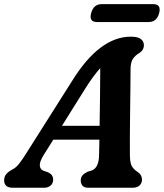

<svg xmlns="http://www.w3.org/2000/svg" viewBox="-44 -886 774 906"><path d="M162 -154.5Q143 -123.5 143.8 -105.8Q144.5 -88 159.5 -81L184 -72.5Q196.5 -66 201.8 -57.5Q207 -49 207 -40Q207 -21 195 -10.5Q183 0 163 0H17Q-24.5 0 -24.5 -35Q-24.5 -50.5 -16.2 -62.2Q-8 -74 15.5 -87Q31 -94 47.5 -115.2Q64 -136.5 80.5 -163.5L295.5 -503Q361.5 -609.5 430.8 -661.2Q500 -713 573 -713Q607 -713 621 -701.5Q635 -690 635 -673Q635 -649.5 613 -635.5Q594 -624.5 583 -608Q572 -591.5 572 -558.5Q572 -516.5 571.2 -459.5Q570.5 -402.5 569.8 -343.2Q569 -284 568.8 -233.2Q568.5 -182.5 569 -152.5Q569.5 -120.5 576.8 -104.5Q584 -88.5 607.5 -73Q626 -60 626 -38Q626 -21.5 614.5 -10.8Q603 0 582 0H373Q353 0 345 -10Q337 -20 337 -34Q337 -49 345.5 -58.8Q354 -68.5 370 -76L389 -81.5Q422.5 -94.5 423.5 -154Q424 -186.5 425 -227H207.5ZM355.5 -463.5 248.5 -292.5H426Q427 -358 428 -430.2Q429 -502.5 429 -564.5Q414 -548 395.8 -523.5Q377.5 -499 355.5 -463.5ZM386 -824Q397.5 -866.5 436 -866.5H679.5Q718 -866.5 707 -824Q696 -782 657 -782H413.5Q375 -782 386 -824Z"/></svg>

Font: Fraunces 9pt SuperSoft SemiBold
Style: Italic
Weight: 600
Italic angle: -16°
Version: Version 1.000;[0bf87f6ff]